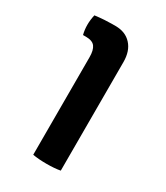

<svg xmlns="http://www.w3.org/2000/svg" viewBox="-134 -559 541 625"><g transform="rotate(30 136.0 -246.5)"><path d="M195 0Q173.5 4 143.5 4Q113 4 91.5 0V-366.5Q91.5 -393 82 -405.8Q72.5 -418.5 48 -418.5H37Q32.5 -436 32.5 -454.5Q32.5 -473.5 37 -492.5Q56 -495 72.8 -496Q89.5 -497 100.5 -497H114Q151.5 -497 173.2 -473.2Q195 -449.5 195 -408Z"/></g></svg>

Font: Signika SC
Style: Regular
Weight: 400
Designer: Anna Giedryś
Foundry: Anna Giedryś
Version: Version 2.000; ttfautohint (v1.8.3) -l 8 -r 50 -G 200 -x 9 -